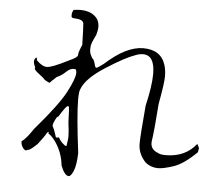

<svg xmlns="http://www.w3.org/2000/svg" viewBox="-55 -836 1062 929"><g transform="rotate(5 476.0 -371.0)"><path d="M312 32Q322 32 334 5Q346 -22 348 -83Q325 -265 325 -342Q325 -383 332 -394Q352 -446 442.5 -504Q533 -562 582 -579Q602 -587 619 -587Q676 -587 676 -496Q676 -438 653 -340Q640 -195 640 -154Q640 -106 676 -67Q703 -44 740 -44Q764 -44 813 -60Q862 -76 925 -138Q926 -152 928 -155V-156Q928 -159 923 -169L918 -178V-177Q865 -110 770 -110Q744 -110 731 -118Q697 -131 697 -164Q697 -171 701 -196.5Q705 -222 715 -354Q734 -456 734 -489Q734 -517 727 -542Q705 -616 618 -616Q535 -616 434 -524Q405 -502 400 -502H398Q395 -503 392 -511Q385 -541 377 -545Q362 -566 362 -587Q362 -590 363 -604Q364 -618 385 -660Q392 -682 392 -700Q392 -734 366 -754Q340 -774 299 -774Q283 -774 265 -771Q258 -758 258 -747Q258 -745 258.5 -738.5Q259 -732 272 -731Q316 -730 318 -709.5Q320 -689 322 -606Q306 -570 306 -557V-555Q306 -544 263 -525Q184 -485 161 -485Q137 -485 110 -513Q109 -526 106 -526Q104 -526 100 -520Q96 -514 96 -506Q96 -494 105 -478Q103 -476 103 -473Q103 -465 126.5 -447.5Q150 -430 157 -421Q176 -410 181 -410Q182 -410 182.5 -412Q183 -414 213 -441Q234 -449 257 -471Q274 -487 291 -487L300 -486Q305 -480 305 -469Q305 -442 270 -375Q235 -308 125 -181Q93 -132 70 -116V-114Q70 -100 78.5 -87Q87 -74 95 -74Q98 -74 101 -76L100 -77L108 -78Q116 -79 149 -110Q180 -150 188 -166Q193 -173 195 -173Q197 -173 197 -170L196 -165Q213 -155 231 -130Q267 -78 273 -16Q292 32 312 32ZM286 -112Q281 -112 268 -124.5Q255 -137 247 -154L248 -152Q248 -149 241 -149H234Q221 -190 215 -199Q213 -201 213 -205Q213 -217 230 -247L237 -251Q270 -305 278 -305Q279 -305 282.5 -304Q286 -303 288 -226Q294 -182 294 -159Q294 -150 292 -137Q290 -124 289 -115Q288 -112 286 -112Z"/></g></svg>

Font: Xiaobo Songti 小帛宋体
Style: Regular
Weight: 400
Version: Version 1.501;March 17, 2024;FontCreator 14.0.0.2814 64-bit